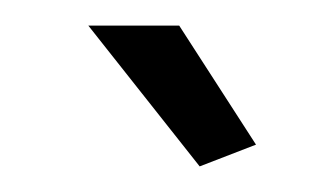

<svg xmlns="http://www.w3.org/2000/svg" viewBox="-20 -750 262 150"><path d="M136 -620 180 -637 120 -730H49Z"/></svg>

Font: Raleway Reg
Style: Regular
Weight: 400
Designer: Matt McInerney, Pablo Impallari, Rodrigo Fuenzalida
Foundry: Matt McInerney, Pablo Impallari, Rodrigo Fuenzalida
Version: Version 3.00 July 28, 2015